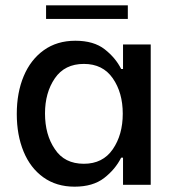

<svg xmlns="http://www.w3.org/2000/svg" viewBox="-20 -694 659 721"><path d="M43 -266Q43 -346 69 -408Q95 -470 144.5 -505.5Q194 -541 263 -541Q332 -541 373 -509Q414 -477 435 -435H442V-527H546V0H442V-102H435Q413 -58 371 -25.5Q329 7 260 7Q192 7 143 -28Q94 -63 68.5 -125Q43 -187 43 -266ZM186 -134Q222 -79 295 -79Q366 -79 403.5 -133.5Q441 -188 441 -267Q441 -346 403.5 -400Q366 -454 295 -454Q223 -454 186 -400Q149 -346 149 -268Q149 -188 186 -134ZM153 -674H460V-623H153Z"/></svg>

Font: Lopes Sans Medium
Style: Regular
Weight: 500
Designer: Gabriel Lam, Diego Maldonado
Foundry: TypeRant, Foresti Design
Version: Version 4.000